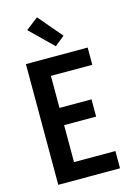

<svg xmlns="http://www.w3.org/2000/svg" viewBox="-143 -1056 787 1129"><g transform="rotate(-15 250.0 -492.0)"><path d="M66 0V-735H442V-630H190V-435H385V-330H190V-105H442V0ZM263 -791 125 -926 200 -984 323 -839Z"/></g></svg>

Font: Iosevka Curly Extrabold
Style: Regular
Weight: 800
Monospace: yes
Designer: Belleve Invis
Foundry: Belleve Invis
Version: Version 22.1.2; ttfautohint (v1.8.4)